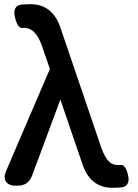

<svg xmlns="http://www.w3.org/2000/svg" viewBox="-20 -848 658 916"><path d="M180 -629 218 -519 9 -32C-9 9 10 38 55 38H64C98 38 121 22 133 -10L268 -373L374 -63C399 12 449 48 516 48C528 48 544 47 560 46C587 43 599 22 591 -12C583 -47 571 -62 557 -61C513 -57 488 -73 462 -147L268 -717C242 -793 193 -828 125 -828C113 -828 97 -827 81 -826C54 -823 43 -800 51 -767C59 -732 71 -714 85 -715C129 -719 159 -690 180 -629Z"/></svg>

Font: 寒蝉团圆体 Round
Style: Regular
Weight: 500
Designer: 寒蝉字型
Version: Version 2.700;Glyphs 3.1.1 (3135)